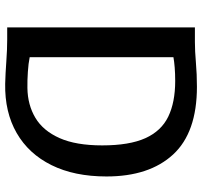

<svg xmlns="http://www.w3.org/2000/svg" viewBox="-40 -752 799 760"><g transform="rotate(90 360.0 -371.5)"><path d="M88 0V-743H146Q181.5 -743 227.5 -747Q273.5 -751 323 -751Q504 -751 591 -656.8Q678 -562.5 678 -393Q678 -266 633.2 -175.5Q588.5 -85 506 -37.5Q423.5 10 311 8Q271.5 7 223 3.5Q174.5 0 136 0ZM206 -89Q230 -84 263.8 -81.8Q297.5 -79.5 328 -80Q394.5 -81 445.8 -111.5Q497 -142 526 -207Q555 -272 555 -376Q555 -483.5 526.5 -546.8Q498 -610 441.2 -637.5Q384.5 -665 300 -665Q271 -665 246.5 -663Q222 -661 206 -658Z"/></g></svg>

Font: Merriweather Sans
Style: Regular
Weight: 400
Designer: Eben Sorkin
Foundry: Eben Sorkin
Version: Version 1.008; ttfautohint (v1.7.19-72a1) -l 8 -r 50 -G 200 